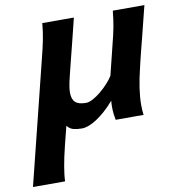

<svg xmlns="http://www.w3.org/2000/svg" viewBox="-100 -567 809 877"><g transform="rotate(-10 305.0 -128.0)"><path d="M407.7 0Q405.3 -11.7 403.3 -27.8Q401.4 -43.9 401.4 -62.5Q401.4 -76.2 402.8 -89.4Q381.3 -64.5 360.1 -45.7Q338.9 -26.9 319.1 -13.9Q299.3 -1 281.5 5.6Q263.7 12.2 249.5 12.2Q228.5 12.2 211.2 8.1Q193.8 3.9 181.2 -12.2L159.7 72.8Q152.3 101.6 147.5 125Q142.6 148.4 139.2 168.2Q135.7 188 133.8 204.8Q131.8 221.7 131.3 236.8H-17.6L125.5 -338.4Q131.3 -361.3 135.7 -380.4Q140.1 -399.4 143.6 -417.2Q147 -435.1 149.7 -453.1Q152.3 -471.2 154.3 -493.2H300.8Q287.1 -437.5 274.4 -386.7Q269 -365.2 263.2 -342.3Q257.3 -319.3 252 -297.9Q246.6 -276.4 241.9 -257.3Q237.3 -238.3 233.9 -224.6Q229 -204.6 226.3 -188Q223.6 -171.4 223.6 -158.2Q223.6 -127.4 238.8 -113.5Q253.9 -99.6 288.1 -99.6Q301.8 -99.6 320.1 -109.4Q338.4 -119.1 356.9 -134.3Q375.5 -149.4 392.1 -167.5Q408.7 -185.5 418.9 -202.1L452.6 -338.4Q458.5 -362.3 463.1 -381.1Q467.8 -399.9 470.9 -417.5Q474.1 -435.1 476.6 -453.1Q479 -471.2 481.4 -493.2H627.9Q614.3 -439.5 601.6 -388.2Q596.2 -366.2 590.3 -343Q584.5 -319.8 578.6 -297.4L567.9 -254.4Q563 -233.9 559.1 -217.3Q546.4 -165.5 540.3 -123.8Q534.2 -82 534.2 -46.9Q534.2 -22 537.1 0Z"/></g></svg>

Font: Andika New Basic
Style: Bold Italic
Weight: 700
Italic angle: -14°
Designer: Victor Gaultney, Annie Olsen, Pablo Ugerman
Foundry: SIL International
Version: Version 5.500